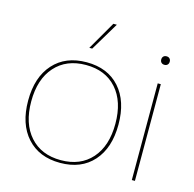

<svg xmlns="http://www.w3.org/2000/svg" viewBox="-107 -840 970 959"><g transform="rotate(15 377.5 -360.0)"><path d="M518 -250Q518 -129 456 -59.5Q394 10 285 10Q176 10 113.5 -59.5Q51 -129 51 -250Q51 -371 113.5 -440.5Q176 -510 285 -510Q394 -510 456 -440.5Q518 -371 518 -250ZM67 -250Q67 -135 125.5 -69.5Q184 -4 285 -4Q386 -4 444 -69.5Q502 -135 502 -250Q502 -365 444 -430.5Q386 -496 285 -496Q184 -496 125.5 -430.5Q67 -365 67 -250ZM381 -730 293 -583H278L363 -730Z M640 -620Q640 -630 646 -636Q652 -642 662 -642Q672 -642 678 -636Q684 -630 684 -620Q684 -610 678 -604Q672 -598 662 -598Q652 -598 646 -604Q640 -610 640 -620ZM670 0H654V-500H670Z"/></g></svg>

Font: Work Sans Thin
Style: Regular
Weight: 260
Designer: Wei Huang
Foundry: Wei Huang
Version: Version 1.500